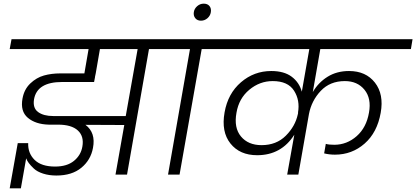

<svg xmlns="http://www.w3.org/2000/svg" viewBox="-20 -954 2274 1049"><path d="M271 -320H667L732 -686H526L503 -553L499 -534V-532L494 -506H319Q183 -506 166 -412Q158 -364 188 -342Q218 -320 271 -320ZM611 0 659 -271 447 -272Q504 -229 488 -146Q476 -80 424.5 -37.5Q373 5 288 5Q248 5 215.5 -5.5Q183 -16 165 -33Q147 -50 137 -63.5Q127 -77 123 -89L94 75H33L77 -172H134Q132 -117 169 -80.5Q206 -44 281 -44Q346 -44 384 -75Q422 -106 430 -153Q440 -209 405.5 -241Q371 -273 297 -273H246Q174 -275 132 -310.5Q90 -346 103 -416Q112 -466 145.5 -498Q179 -530 220 -541.5Q261 -553 310 -553H441L464 -686H33L43 -740H945L935 -686H794L674 0Z M898 0 1018 -686H877L887 -740H1232L1222 -686H1082L961 0Z M1039 -888Q1042 -907 1057.5 -920.5Q1073 -934 1093 -934Q1114 -934 1124.5 -921Q1135 -908 1132 -888Q1129 -868 1113.5 -854.5Q1098 -841 1078 -841Q1058 -841 1047 -854.5Q1036 -868 1039 -888Z M1549 0 1588 -218Q1517 -106 1385 -106Q1290 -106 1239 -170Q1188 -234 1207 -340Q1225 -443 1296.5 -504.5Q1368 -566 1462 -566Q1532 -566 1573.5 -535Q1615 -504 1629 -453L1670 -686H1164L1174 -740H2234L2225 -686H1730L1689 -451Q1719 -503 1769.5 -534.5Q1820 -566 1887 -566Q1979 -566 2028.5 -502.5Q2078 -439 2060 -338Q2041 -230 1972 -169.5Q1903 -109 1810 -109Q1779 -109 1751 -116L1760 -168Q1776 -163 1806 -163Q1875 -163 1928.5 -210Q1982 -257 1996 -339Q2010 -416 1971.5 -463.5Q1933 -511 1864 -511Q1783 -511 1732.5 -457.5Q1682 -404 1668 -331L1610 0ZM1409 -161Q1490 -161 1541.5 -212.5Q1593 -264 1607 -329L1609 -338H1608Q1620 -406 1586.5 -458.5Q1553 -511 1470 -511Q1399 -511 1342 -463.5Q1285 -416 1272 -338Q1257 -256 1296.5 -208.5Q1336 -161 1409 -161Z"/></svg>

Font: Poppins Light
Style: Italic
Weight: 300
Italic angle: -10°
Designer: Ninad Kale (Devanagari), Jonny Pinhorn (Latin)
Foundry: Indian Type Foundry
Version: Version 3.200;PS 1.000;hotconv 16.6.54;makeotf.lib2.5.65590